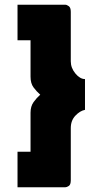

<svg xmlns="http://www.w3.org/2000/svg" viewBox="-20 -760 414 811"><path d="M54 -590V-740H256Q262 -740 270.5 -734Q279 -728 279 -710V-501Q279 -473 298.5 -449.5Q318 -426 339 -426V-296Q318 -292 298.5 -271.5Q279 -251 279 -219V1Q279 20 270.5 25.5Q262 31 256 31H54V-119H109V-284Q109 -311 122 -329Q135 -347 150 -360Q134 -374 121.5 -391Q109 -408 109 -436V-590Z"/></svg>

Font: Raleway Black
Style: Regular
Weight: 900
Designer: Matt McInerney, Pablo Impallari, Rodrigo Fuenzalida
Foundry: Matt McInerney, Pablo Impallari, Rodrigo Fuenzalida
Version: Version 4.026